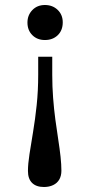

<svg xmlns="http://www.w3.org/2000/svg" viewBox="-20 -541 361 768"><path d="M189 -314V-241.7Q189 -194.8 192.4 -149.9Q195.8 -105 201.4 -63Q207 -21 212.9 16.6Q218.8 54.2 222.2 85.7Q225.6 117.2 225.6 142.1Q225.6 162.1 217.3 176.8Q209 191.4 192.9 199.2Q176.8 207 155.8 207Q125 207 108.4 190.7Q91.8 174.3 91.8 143.1Q91.8 115.2 97.9 75.7Q104 36.1 112.3 -13.4Q120.6 -63 126.7 -120.4Q132.8 -177.7 132.8 -242.7V-314ZM159.7 -521Q190.4 -521 210.7 -501.5Q231 -481.9 231 -451.7Q231 -419.4 210.9 -400.1Q190.9 -380.9 159.7 -380.9Q128.9 -380.9 109.4 -400.4Q89.8 -419.9 89.8 -450.7Q89.8 -480.5 109.4 -500.7Q128.9 -521 159.7 -521Z"/></svg>

Font: Literata
Style: Regular
Weight: 400
Designer: Latin by Veronika Burian and Jose Scaglione. Greek by Irene Vlachou. Cyrillic by Vera Evstafieva.
Foundry: TypeTogether
Version: Version 3.002